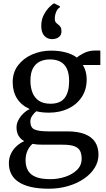

<svg xmlns="http://www.w3.org/2000/svg" viewBox="-20 -878 646 1168"><path d="M277.2 270Q213.2 270 167.1 259.1Q120.9 248.1 91.5 227.9Q62 207.7 48 179.3Q34 150.8 34 115.7Q34 83.3 46.8 56.9Q59.5 30.4 80.9 11Q102.2 -8.4 127.4 -19.4Q104.3 -32.1 92.4 -53.1Q80.5 -74 80.5 -103.1Q80.5 -125.4 91.4 -146.7Q102.3 -168.1 120.4 -185.9Q138.5 -203.8 160.5 -214.8Q110.5 -236.9 83.8 -278.5Q57.2 -320 57.2 -377.9Q57.2 -438.3 90.5 -481.4Q123.8 -524.4 176.9 -547.2Q230.1 -570 289.1 -570Q338.6 -570 379 -559.5Q419.4 -549 447.9 -527.6Q458.8 -539 489.8 -554.8Q520.8 -570.6 559.7 -570.6H590.4V-482.7H483.8Q491.2 -471.5 496.4 -457.7Q501.6 -443.8 504.4 -428Q507.3 -412.2 507.3 -395.1Q507.4 -333.7 477.6 -288.2Q447.8 -242.6 395.8 -217.6Q343.8 -192.6 277.2 -192.6Q256.5 -192.6 237.3 -194.8Q218.1 -196.9 200.6 -201.1Q185.2 -188.4 174.9 -172.3Q164.6 -156.3 164.6 -138.8Q164.6 -102.3 189.7 -90.5Q214.8 -78.8 274.9 -78.8H388.6Q454.2 -78.8 496.4 -61.9Q538.6 -45.1 558.8 -13.5Q579.1 18.2 579.1 62.5Q579.1 106.6 555.2 144.2Q531.4 181.9 489.5 210.1Q447.6 238.4 393.1 254.2Q338.5 270 277.2 270ZM286.1 211.9Q333.4 211.9 377 197.4Q420.6 183 448.7 155.4Q476.7 127.9 476.7 88.3Q476.7 60.4 467.7 41.2Q458.7 21.9 433.6 12Q408.5 2.2 360 2.2H240Q223 2.2 207.2 1.1Q191.3 -0.1 177.5 -2.8Q157.7 14.9 146.6 40Q135.6 65 135.6 97.7Q135.6 133.1 149.9 158.7Q164.1 184.3 196.9 198.1Q229.7 211.9 286.1 211.9ZM287.2 -247Q346.7 -247 373.6 -282.4Q400.5 -317.9 400.5 -384.4Q400.5 -429.9 387.2 -459.1Q373.9 -488.2 347.8 -502.4Q321.7 -516.5 283.5 -516.5Q249.3 -516.5 222.6 -503.7Q195.8 -490.8 180.4 -462.4Q165.1 -434 165.1 -387Q165.1 -346.3 177.6 -314.6Q190 -282.9 217 -264.9Q243.9 -247 287.2 -247ZM296.9 -640Q267.4 -640 249.2 -660.6Q230.9 -681.1 231 -720.3Q231.2 -759.9 247.6 -789.8Q264 -819.7 282.8 -837.4Q301.5 -855 308.8 -857.6H310.1L344.1 -839.9L344.7 -833.5Q330.8 -826.8 322.1 -806.5Q313.4 -786.3 313.4 -764.3Q313.4 -749.2 320 -741.5Q326.6 -733.8 333.9 -728.5Q341.5 -723.3 347.7 -714.3Q353.9 -705.3 353.9 -688.5Q353.9 -668.7 344.1 -658.2Q334.4 -647.7 321.5 -643.8Q308.7 -640 299.4 -640Z"/></svg>

Font: Merriweather Light
Style: Regular
Weight: 300
Version: Version 2.100